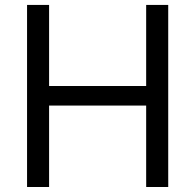

<svg xmlns="http://www.w3.org/2000/svg" viewBox="-20 -747 780 767"><path d="M88.1 0H176.1V-325.3H563.9V0H652V-727.3H563.9V-403.4H176.1V-727.3H88.1Z"/></svg>

Font: Margiela Sans
Style: Regular
Weight: 400
Designer: Stefan Endress, Andreas Faust
Version: Version 1.100;FEAKit 1.0